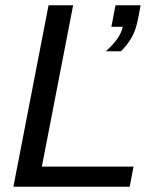

<svg xmlns="http://www.w3.org/2000/svg" viewBox="-20 -708 596 728"><path d="M486.3 -76.2 471.7 0H30.8L164.1 -688H257.3L138.7 -76.2ZM503.4 -636.2Q495.1 -593.8 478.8 -565.2Q462.4 -536.6 438.5 -513.7H381.3Q437 -563 445.3 -606.4H402.3L418 -688H513.2Z"/></svg>

Font: Arimo
Style: Italic
Weight: 400
Italic angle: -12°
Designer: Steve Matteson
Foundry: Monotype Imaging Inc.
Version: Version 1.33